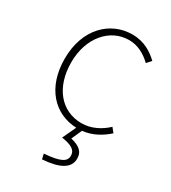

<svg xmlns="http://www.w3.org/2000/svg" viewBox="-189 -638 870 975"><g transform="rotate(30 246.0 -150.5)"><path d="M215 239C315 232 368 203 368 147C368 103 338 84 291 73L318 12C376 6 424 -22 463 -57L442 -83C405 -48 354 -20 296 -20C176 -20 97 -118 97 -262C97 -407 184 -507 296 -507C350 -507 392 -481 427 -448L450 -474C415 -507 368 -540 296 -540C169 -540 59 -439 59 -262C59 -92 156 8 285 13L248 92C307 101 333 117 333 150C333 183 305 202 208 209Z"/></g></svg>

Font: Noto Sans CJK SC Thin
Style: Regular
Weight: 100
Designer: Ryoko NISHIZUKA 西塚涼子 (kana, bopomofo & ideographs); Paul D. Hunt (Latin, Greek & Cyrillic); Sandoll Communications 산돌커뮤니
Foundry: Adobe
Version: Version 2.004;hotconv 1.0.118;makeotfexe 2.5.65603